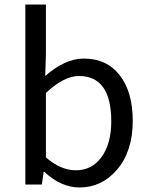

<svg xmlns="http://www.w3.org/2000/svg" viewBox="-20 -816 658 849"><path d="M176 -56H173L165 0H92V-796H183V-578L180 -480Q268 -557 350 -557Q454 -557 511 -481Q567 -408 567 -281Q567 -146 496 -64Q429 13 331 13Q251 13 176 -56ZM428 -120Q472 -180 472 -279Q472 -480 329 -480Q263 -480 183 -405V-120Q248 -63 316 -63Q385 -63 428 -120Z"/></svg>

Font: Noto Sans Tobesmart edit
Style: Regular
Weight: 400
Designer: Ryoko NISHIZUKA  (kana & ideographs); Paul D. Hunt (Latin, Greek & Cyrillic); Wenlong ZHANG  (bopomofo); Sandoll Communi
Foundry: Adobe Systems Incorporated
Version: Version 1.005 Oct 7, 2021